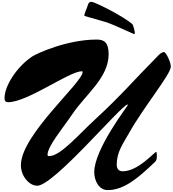

<svg xmlns="http://www.w3.org/2000/svg" viewBox="-20 -1992 1864 2073"><path d="M1136.2 -1749.5C1189.5 -1732.4 1423.3 -1624.5 1425.8 -1624.5C1431.6 -1624.5 1436 -1627.9 1436 -1635.3C1436 -1657.7 1416.5 -1724.6 1410.2 -1730.5C1318.8 -1811.5 1007.3 -1972.2 965.3 -1972.2C933.1 -1972.2 930.2 -1939 919.9 -1911.6C906.7 -1876.5 890.6 -1845.7 890.6 -1820.3ZM1665.5 -351.6ZM1665.5 -351.6C1647.5 -351.6 1473.1 -142.6 1304.7 -142.6C1257.3 -142.6 1240.2 -176.3 1240.2 -213.4C1240.2 -352.1 1309.1 -441.4 1372.6 -554.2C1534.7 -842.8 1824.2 -1190.4 1824.2 -1271.5C1824.2 -1326.2 1770.5 -1429.7 1751.5 -1429.7C1731.4 -1429.7 1711.4 -1415.5 1693.4 -1397.5C1415.5 -1116.7 1288.1 -961.4 1008.3 -704.1C825.7 -536.1 633.3 -306.6 510.3 -306.6C500.5 -306.6 493.2 -310.1 493.2 -319.3C493.2 -413.6 652.8 -599.6 764.2 -764.2C910.2 -978.5 1152.8 -1152.8 1152.8 -1407.2C1152.8 -1532.7 1105 -1564.9 1025.4 -1564.9C700.7 -1564.9 375 -1413.1 329.1 -1382.8C154.8 -1267.6 29.3 -1058.6 29.3 -936.5C29.3 -912.1 30.3 -888.7 69.3 -888.7C275.9 -888.7 728.5 -1222.7 863.3 -1222.7C868.7 -1222.7 872.1 -1220.2 872.1 -1213.9C872.1 -1100.6 205.6 -536.1 205.6 -209C205.6 -93.3 292 13.2 382.8 13.2C561 13.2 1294.9 -863.3 1356.9 -863.3C1359.4 -863.3 1361.3 -862.3 1361.3 -859.9C1361.3 -849.6 997.6 -383.3 997.6 -133.8C997.6 -38.6 1049.3 60.5 1144 60.5C1328.1 60.5 1488.3 -86.9 1652.3 -242.7C1672.4 -261.7 1673.3 -278.3 1673.3 -313.5C1673.3 -329.1 1672.4 -351.6 1665.5 -351.6Z"/></svg>

Font: Bodega Script
Style: Medium
Weight: 500
Italic angle: 39.7°
Version: Version 001.000